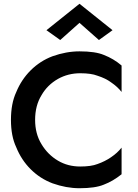

<svg xmlns="http://www.w3.org/2000/svg" viewBox="-20 -985 731 1017"><path d="M166 -350Q166 -426 200 -481Q231 -535 287 -567Q341 -597 405 -597Q463 -597 496 -584Q540 -570 568 -549Q602 -526 624 -498V-638Q582 -674 530 -694Q485 -713 401 -713Q331 -713 258 -687Q192 -662 142 -612Q93 -563 66 -497Q38 -437 38 -350Q38 -264 66 -205Q93 -138 142 -89Q192 -39 258 -14Q331 12 401 12Q485 12 530 -7Q578 -25 624 -62V-203Q602 -175 568 -152Q536 -130 496 -116Q463 -103 405 -103Q339 -103 287 -134Q233 -166 200 -221Q166 -276 166 -350ZM504 -773 576 -825 401 -965 226 -825 299 -773 401 -864Z"/></svg>

Font: NM-font
Style: Medium
Weight: 500
Designer: ""
Foundry: ""
Version: ""